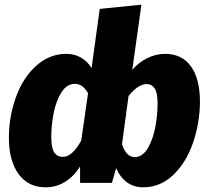

<svg xmlns="http://www.w3.org/2000/svg" viewBox="-20 -781 892 820"><path d="M834 -346Q833 -253 803.5 -169Q774 -85 719 -33Q664 19 591 19Q553 19 523.5 -1.5Q494 -22 476 -63L458 0H322V-70Q296 -28 258 -4.5Q220 19 175 19Q101 19 59.5 -37.5Q18 -94 18 -192Q18 -283 48 -366Q78 -449 134.5 -500Q191 -551 264 -551Q297 -551 325 -535.5Q353 -520 371 -490L406 -743L584 -761L545 -483Q573 -515 609.5 -533Q646 -551 685 -551Q757 -551 795.5 -497.5Q834 -444 834 -346ZM327 -181 356 -383Q333 -423 300 -423Q266 -423 243 -387.5Q220 -352 209.5 -299.5Q199 -247 199 -197Q199 -148 212 -129.5Q225 -111 248 -111Q289 -111 327 -181ZM653 -339Q653 -385 640.5 -403.5Q628 -422 607 -422Q570 -422 529 -371L501 -165Q511 -136 524.5 -123Q538 -110 555 -110Q588 -110 610.5 -147Q633 -184 643 -237Q653 -290 653 -339Z"/></svg>

Font: Trujillo ExtraBold
Style: Italic
Weight: 800
Italic angle: -8°
Designer: Fira Sans original fonts by bBox Type GmbH, Carrois Corporate GbR, & Edenspiekermann AG / Changes by Cristiano Sobral
Foundry: Fira Sans original fonts by bBox Type GmbH, Carrois Corporate GbR, & Edenspiekermann AG / Changes by Cristiano Sobral
Version: Version 4.301;July 28, 2020;FontCreator 13.0.0.2655 64-bit